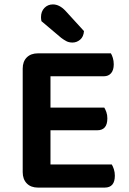

<svg xmlns="http://www.w3.org/2000/svg" viewBox="-20 -849 585 871"><path d="M152 2Q120 2 101.5 -17Q83 -36 83 -68V-538Q83 -570 101.5 -588.5Q120 -607 152 -607H483Q488 -599 492 -586Q496 -573 496 -557Q496 -531 484 -517Q472 -503 451 -503H209V-361H453Q458 -353 462.5 -340.5Q467 -328 467 -312Q467 -258 421 -258H209V-103H487Q492 -95 496.5 -81.5Q501 -68 501 -52Q501 2 455 2ZM168 -753Q166 -763 166 -771Q166 -797 181.5 -813Q197 -829 220 -829Q249 -829 276 -801L361 -708Q359 -682 343.5 -669Q328 -656 309 -656Q293 -656 281.5 -662Q270 -668 258 -677Z"/></svg>

Font: Baloo Chettan 2 SemiBold
Style: Regular
Weight: 600
Designer: Maithili Shingre, Unnati Kotecha and Ek Type
Foundry: Ek Type
Version: Version 1.640;hotconv 1.0.111;makeotfexe 2.5.65597; ttfautoh